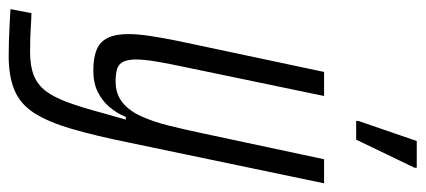

<svg xmlns="http://www.w3.org/2000/svg" viewBox="-326 -476 956 431"><g transform="rotate(90 151.5 -260.0)"><path d="M61 198Q46 198 28 197.5Q10 197 -8 196Q-26 195 -44 194L-35 147Q-24 147 -10.5 148Q3 149 19 149.5Q35 150 52 150Q84 150 105 141.5Q126 133 140 114.5Q154 96 165.5 64.5Q177 33 189 -12Q193 -25 196.5 -38.5Q200 -52 204 -65H198Q190 -45 176 -28.5Q162 -12 142 -2Q122 8 94 8Q65 8 47 0.5Q29 -7 20.5 -24.5Q12 -42 12 -70Q12 -91 16 -118Q20 -145 27 -180L97 -510H151L87 -202Q78 -160 73.5 -132.5Q69 -105 69 -88Q69 -70 74 -59.5Q79 -49 90 -45.5Q101 -42 118 -42Q146 -42 165 -57Q184 -72 196.5 -99.5Q209 -127 218 -163.5Q227 -200 236 -243L293 -510H347L256 -74Q240 5 224.5 57.5Q209 110 189 141Q169 172 138 185Q107 198 61 198ZM207 -582V-587L252 -718H312V-713L249 -582Z"/></g></svg>

Font: Saira UltraCondensed
Style: Italic
Weight: 400
Width: 1
Italic angle: -12°
Designer: Hector Gatti with collaboration of the Omnibus-Type team
Foundry: Omnibus-Type
Version: Version 1.101